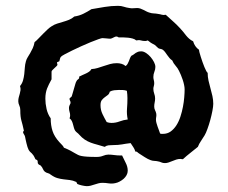

<svg xmlns="http://www.w3.org/2000/svg" viewBox="-20 -680 774 651"><path d="M703.1 -328.1Q703.1 -319.3 700.2 -304.2Q697.3 -289.1 692.9 -272.9Q688.5 -256.8 683.3 -242.7Q678.2 -228.5 673.8 -221.2Q668 -211.4 661.4 -201.9Q654.8 -192.4 650.9 -182.1Q638.2 -171.4 625.2 -161.4Q612.3 -151.4 600.1 -140.1Q597.7 -140.1 595.7 -140.6Q593.8 -141.1 591.8 -141.1Q584.5 -141.1 577.6 -138.9Q570.8 -136.7 564.5 -134Q558.1 -131.3 551.8 -129.2Q545.4 -127 539.1 -127Q532.2 -127 527.1 -129.4Q522 -131.8 516.1 -132.8Q509.8 -134.3 502.9 -134.5Q496.1 -134.8 490.2 -137.2Q481.9 -140.1 470.7 -147.2Q459.5 -154.3 452.1 -159.2Q448.2 -161.6 445.6 -164.3Q442.9 -167 439 -166Q436.5 -174.3 432.1 -180.9Q427.7 -187.5 422.9 -194.8Q413.1 -193.8 406.5 -192.6Q399.9 -191.4 393.6 -190.4Q387.2 -189.5 379.9 -188.7Q372.6 -188 361.8 -188Q355 -188 347.9 -187.3Q340.8 -186.5 335 -182.1Q321.3 -186.5 309.8 -189.5Q298.3 -192.4 287.8 -196.3Q277.3 -200.2 267.6 -206.5Q257.8 -212.9 248 -224.1Q245.6 -227.1 241.7 -230Q237.8 -232.9 234.9 -236.8Q231.9 -241.7 230.5 -247.3Q229 -252.9 227.5 -258.5Q226.1 -264.2 223.6 -269.5Q221.2 -274.9 215.8 -278.8Q216.8 -281.2 217.3 -283.7Q217.8 -286.1 217.8 -289.1Q217.8 -294.9 215.8 -301Q213.9 -307.1 213.9 -314Q213.9 -318.4 215.6 -322.3Q217.3 -326.2 219.2 -330.1V-332Q219.2 -335.9 217.5 -338.6Q215.8 -341.3 215.8 -345.2V-346.2L223.1 -353Q223.6 -355 226.1 -363Q228.5 -371.1 231 -379.9Q233.4 -388.7 235.6 -395.8Q237.8 -402.8 238.8 -403.8Q240.7 -408.7 245.4 -411.6Q250 -414.6 248 -419.9Q253.4 -422.9 259.5 -425.5Q265.6 -428.2 271.5 -430.9Q277.3 -433.6 282.2 -437Q287.1 -440.4 290 -445.8Q300.8 -446.3 311.3 -449.5Q321.8 -452.6 332.3 -456.3Q342.8 -460 353.5 -462.9Q364.3 -465.8 376 -465.8Q384.3 -465.8 392.1 -463.6Q399.9 -461.4 405.8 -456.1Q410.2 -459 412.6 -463.4Q415 -467.8 417 -472.7Q418.9 -477.5 420.7 -482.4Q422.4 -487.3 425.8 -491.2Q430.7 -493.2 433.8 -495.8Q437 -498.5 440.4 -500.7Q443.8 -502.9 448 -504.4Q452.1 -505.9 459 -505.9Q466.8 -505.9 475.3 -500.2Q483.9 -494.6 490.7 -486.6Q497.6 -478.5 502.2 -469.5Q506.8 -460.4 506.8 -453.1Q506.8 -444.8 503.4 -436.5Q500 -428.2 500 -418.9Q500 -413.6 501.5 -408.4Q502.9 -403.3 502.9 -397.9Q502.9 -392.6 501.5 -387.9Q500 -383.3 500 -378.9Q500 -370.6 502.9 -362.5Q505.9 -354.5 505.9 -346.2Q505.9 -339.4 504.4 -332.5Q502.9 -325.7 502.9 -318.8Q502.9 -312 505.6 -306.6Q508.3 -301.3 509.8 -294.9Q510.7 -289.6 509.8 -284.4Q508.8 -279.3 508.8 -273.9Q508.8 -269 510.5 -262.9Q512.2 -256.8 514.4 -250.5Q516.6 -244.1 519 -238Q521.5 -231.9 522.9 -227.1Q525.4 -226.1 527.6 -226.1Q529.8 -226.1 532.2 -226.1Q547.4 -226.1 558.6 -234.1Q569.8 -242.2 578.1 -255.1Q586.4 -268.1 591.8 -284.7Q597.2 -301.3 600.3 -317.9Q603.5 -334.5 604.7 -350.1Q606 -365.7 606 -377Q606 -383.8 604.2 -392.1Q602.5 -400.4 599.6 -409.2Q596.7 -418 593.3 -426Q589.8 -434.1 586.9 -439.9Q582.5 -449.2 575.2 -457.3Q567.9 -465.3 564 -475.1Q558.6 -478.5 554.7 -483.2Q550.8 -487.8 547.4 -492.7Q543.9 -497.6 540.5 -502.4Q537.1 -507.3 532.2 -511.2Q528.3 -513.7 524.2 -514.2Q520 -514.6 516.1 -517.1Q513.2 -519.5 511 -522Q508.8 -524.4 505.9 -526.9Q501 -529.8 499 -530.8Q497.1 -531.7 495.4 -532.7Q493.7 -533.7 490.7 -535.6Q487.8 -537.6 481 -543Q478.5 -542 476.6 -541.5Q474.6 -541 472.2 -541Q463.9 -541 457.5 -543Q451.2 -544.9 441.9 -543Q437 -547.4 429.7 -549.3Q422.4 -551.3 414.1 -552.2Q405.8 -553.2 397.7 -553.2Q389.6 -553.2 383.8 -553.2Q381.3 -553.2 379.6 -554.7Q377.9 -556.2 374 -556.2Q371.1 -556.2 365.2 -553Q359.4 -549.8 355 -548.8Q347.7 -548.8 340.8 -549.8Q334 -550.8 327.1 -550.8Q324.2 -550.8 313.2 -546.9Q302.2 -543 287.1 -536.9Q272 -530.8 255.4 -523.2Q238.8 -515.6 224.1 -508.5Q209.5 -501.5 199.2 -495.8Q189 -490.2 187 -487.8Q184.1 -484.9 183.3 -480.5Q182.6 -476.1 181.2 -472.2L173.8 -469.2Q172.9 -466.8 173.8 -464.6Q174.8 -462.4 174.8 -460.9Q174.8 -458.5 171.6 -455.6Q168.5 -452.6 164.8 -449.2Q161.1 -445.8 158 -442.6Q154.8 -439.5 154.8 -437V-411.1Q149.9 -401.9 146 -394.3Q142.1 -386.7 139.4 -379.4Q136.7 -372.1 135.3 -364Q133.8 -356 133.8 -345.2Q133.8 -328.6 137.9 -310.5Q142.1 -292.5 151.9 -278.8Q151.9 -254.9 158.2 -235.6Q164.6 -216.3 181.2 -198.2Q185.1 -193.4 189.7 -189.2Q194.3 -185.1 196.8 -179.2Q211.4 -173.3 219.7 -168.7Q228 -164.1 233.9 -160.6Q239.7 -157.2 244.6 -154.8Q249.5 -152.3 257.1 -150.9Q264.6 -149.4 276.4 -148.7Q288.1 -147.9 308.1 -147.9Q320.3 -147.9 329.8 -151.9Q339.4 -155.8 347.2 -155.8Q356.9 -155.8 367.4 -154.3Q377.9 -152.8 389.2 -152.8H394Q399.4 -141.1 406.2 -127.9Q413.1 -114.7 413.1 -101.1Q413.1 -93.3 409.2 -86.2Q405.3 -79.1 399.2 -73.7Q393.1 -68.4 385.7 -64.5Q378.4 -60.5 371.1 -59.1Q359.9 -56.6 348.6 -58.3Q337.4 -60.1 327.1 -60.1Q319.8 -60.1 313.5 -58.3Q307.1 -56.6 300.5 -54.4Q293.9 -52.2 287.6 -50.5Q281.2 -48.8 273.9 -48.8Q271 -48.8 266.6 -49.6Q262.2 -50.3 257.6 -51.3Q252.9 -52.2 248.8 -53.7Q244.6 -55.2 242.2 -56.2L238.8 -63Q227.1 -68.4 216.3 -69.6Q205.6 -70.8 195.3 -72Q185.1 -73.2 174.6 -76.2Q164.1 -79.1 151.9 -87.9Q147.5 -91.8 142.1 -93Q136.7 -94.2 131.8 -98.1Q127.4 -102.1 125.2 -107.7Q123 -113.3 119.1 -117.2Q117.7 -119.6 114.5 -120.6Q111.3 -121.6 109.9 -124Q107.4 -126.5 107.9 -130.1Q108.4 -133.8 106 -137.2L100.1 -140.1Q96.2 -148.9 93.3 -153.3Q90.3 -157.7 87.6 -160.2Q85 -162.6 82.5 -164.8Q80.1 -167 77.1 -171.9Q75.2 -175.8 73.2 -181.6Q71.3 -187.5 69.8 -194.1Q68.4 -200.7 66.9 -206.8Q65.4 -212.9 64.9 -216.8Q63.5 -221.7 60.8 -225.3Q58.1 -229 58.1 -232.9L61 -236.8Q58.6 -248.5 56.6 -256.1Q54.7 -263.7 52.7 -270.5Q50.8 -277.3 49.8 -285.6Q48.8 -293.9 48.8 -307.1Q48.8 -315.4 45.4 -322.5Q42 -329.6 42 -336.9Q42 -344.2 43.7 -350.3Q45.4 -356.4 47.1 -362.3Q48.8 -368.2 49.6 -374.5Q50.3 -380.9 47.9 -388.2Q55.2 -397 58.1 -407.5Q61 -418 62.3 -429Q63.5 -439.9 64.2 -450.9Q64.9 -461.9 67.9 -472.2Q69.8 -479.5 74 -486.1Q78.1 -492.7 82.5 -500.2Q86.9 -507.8 91.1 -516.8Q95.2 -525.9 97.2 -537.1Q103.5 -542 110.8 -549.8Q118.2 -557.6 126 -565.4Q133.8 -573.2 141.1 -580.1Q148.4 -586.9 154.8 -590.8Q163.6 -596.7 173.6 -599.9Q183.6 -603 193.8 -606Q204.1 -608.9 213.9 -612.8Q223.6 -616.7 231.9 -624Q248.5 -626.5 262.5 -633.3Q276.4 -640.1 290 -648.9Q312.5 -652.8 335 -656.5Q357.4 -660.2 379.9 -660.2Q391.1 -660.2 399.7 -657.2Q408.2 -654.3 418.9 -652.8Q425.8 -651.4 431.9 -652.1Q438 -652.8 444.8 -652.8Q450.7 -652.8 456.1 -650.9Q461.4 -648.9 466.3 -646.5Q471.2 -644 476.3 -641.4Q481.4 -638.7 486.8 -637.2Q493.7 -634.8 501 -634.5Q508.3 -634.3 516.1 -632.8Q523.4 -631.8 528.6 -630.1Q533.7 -628.4 542 -629.9Q554.2 -618.7 566.4 -607.9Q578.6 -597.2 589.8 -585Q595.7 -579.1 600.6 -572.8Q605.5 -566.4 610.6 -560.1Q615.7 -553.7 621.6 -548.6Q627.4 -543.5 634.8 -540Q640.1 -521.5 654.8 -511.2Q654.8 -508.3 656.5 -501.7Q658.2 -495.1 660.9 -486.8Q663.6 -478.5 666.7 -469.5Q669.9 -460.4 673.1 -452.6Q676.3 -444.8 679.2 -439.5Q682.1 -434.1 684.1 -433.1Q684.1 -419.4 687 -406.5Q689.9 -393.6 693.6 -380.6Q697.3 -367.7 700.2 -354.5Q703.1 -341.3 703.1 -328.1ZM413.1 -274.9Q409.2 -293 410.6 -311Q412.1 -329.1 412.1 -347.2Q412.1 -353 411.6 -359.4Q411.1 -365.7 410.2 -372.1Q403.3 -374.5 396.5 -374.8Q389.6 -375 382.8 -375Q375.5 -375 367.2 -374Q358.9 -373 352.1 -369.1Q350.6 -361.8 345.5 -357.9Q340.3 -354 335 -350.1Q329.6 -346.2 325.2 -340.6Q320.8 -335 320.8 -323.2Q320.8 -307.1 327.6 -293Q334.5 -278.8 341.8 -266.1Q349.6 -263.2 357.9 -263.2Q372.1 -263.2 385.5 -268.3Q398.9 -273.4 413.1 -274.9Z"/></svg>

Font: Margarine
Style: Regular
Weight: 400
Designer: Astigmatic (AOETI)
Foundry: Astigmatic (AOETI)
Version: Version 1.000